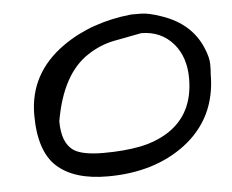

<svg xmlns="http://www.w3.org/2000/svg" viewBox="-40 -483 641 530"><g transform="rotate(-5 281.0 -218.5)"><path d="M50.8 -185.5Q50.8 -300.8 150.4 -371.1Q229.5 -426.8 340.8 -438.5Q346.7 -438.5 368.2 -438.5Q389.6 -438.5 425.8 -425.8Q505.9 -398.4 535.2 -329.1Q546.9 -301.8 546.9 -282.7Q546.9 -263.7 545.9 -255.9Q545.9 -133.8 453.1 -63.5Q367.2 1 238.3 1Q145.5 1 98.1 -42Q50.8 -85 50.8 -185.5ZM118.2 -162.1Q118.2 -101.6 150.4 -80.1Q174.8 -64.5 232.4 -64.5Q290 -64.5 334 -73.2Q377.9 -82 412.1 -103.5Q485.4 -150.4 485.4 -249Q485.4 -307.6 454.1 -344.7Q419.9 -384.8 364.3 -384.8Q326.2 -377.9 287.6 -370.1Q249 -362.3 214.8 -339.8Q140.6 -292 118.2 -162.1Z"/></g></svg>

Font: Architects Daughter
Style: Regular
Weight: 400
Designer: Kimberly Geswein
Foundry: Kimberly Geswein
Version: Version 1.003 2010